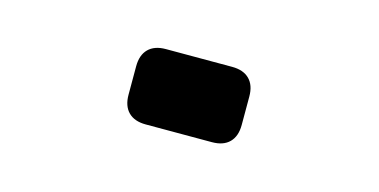

<svg xmlns="http://www.w3.org/2000/svg" viewBox="-32 -236 664 336"><g transform="rotate(15 300.0 -68.0)"><path d="M196 -42.5V-94Q196 -114.5 207 -125.5Q218 -136.5 238.5 -136.5H358.5Q379 -136.5 390 -125.5Q401 -114.5 401 -94V-42.5Q401 -22 390 -11Q379 0 358.5 0H238.5Q218 0 207 -11Q196 -22 196 -42.5Z"/></g></svg>

Font: JuliaMono
Style: Bold
Weight: 700
Monospace: yes
Designer: cormullion
Foundry: corm
Version: Version 0.055; ttfautohint (v1.8.4)